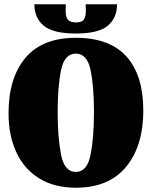

<svg xmlns="http://www.w3.org/2000/svg" viewBox="-20 -857 710 899"><path d="M651 -339Q651 -174 570.5 -76Q490 22 335 22Q235 22 164 -21.5Q93 -65 56.5 -144Q20 -223 20 -326Q20 -492 99 -586Q178 -680 335 -680Q494 -680 572.5 -592Q651 -504 651 -339ZM420 -333Q420 -452 404 -529Q388 -606 335 -606Q282 -606 266 -529Q250 -452 250 -333Q250 -212 266 -132Q282 -52 335 -52Q388 -52 404 -132Q420 -212 420 -333ZM335 -700Q229 -700 185 -736.5Q141 -773 141 -837H288Q288 -830 287.5 -804Q287 -778 298 -765Q309 -752 335 -752Q363 -752 372.5 -765.5Q382 -779 382 -805L381 -837H528Q528 -773 484.5 -736.5Q441 -700 335 -700Z"/></svg>

Font: Sansita ExtraBold
Style: Regular
Weight: 800
Designer: Pablo Cosgaya
Foundry: Omnibus-Type
Version: Version 1.006